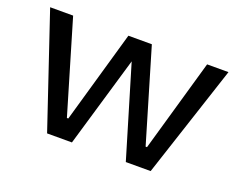

<svg xmlns="http://www.w3.org/2000/svg" viewBox="-85 -630 961 777"><g transform="rotate(20 396.0 -242.0)"><path d="M780 -484 621 0H514L397 -391L282 0H175L12 -484H111L229 -86H235L349 -484H450L568 -86H574L688 -484Z"/></g></svg>

Font: Play
Style: Regular
Weight: 400
Designer: Jonas Hecksher
Foundry: Jonas Hecksher, Playtypeª, e-types AS
Version: Version 1.002